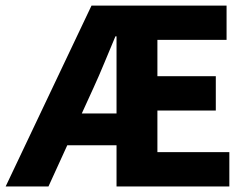

<svg xmlns="http://www.w3.org/2000/svg" viewBox="-34 -672 899 692"><path d="M-13.6 0 295.8 -651.8H782.6V-528.2H533.3V-397.3H743.8V-273.7H533.3V-123.6H792.6V0H386V-541H382Q361.7 -493.1 342.3 -445.9Q322.9 -398.8 303.1 -355.7L140.7 0ZM137.7 -148.5V-263.1H463.4V-148.5Z"/></svg>

Font: Source Sans 3 Variable
Style: Regular
Weight: 200
Designer: Paul D. Hunt
Foundry: Adobe Systems Incorporated
Version: Version 3.026